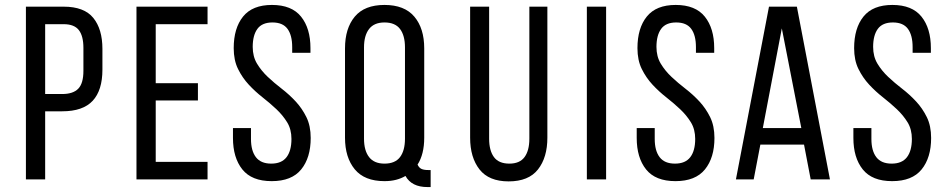

<svg xmlns="http://www.w3.org/2000/svg" viewBox="-20 -727 3847 778"><path d="M238 -700Q321 -700 358 -654.5Q395 -609 395 -529V-445Q395 -361 355.5 -318.5Q316 -276 232 -276H163V0H85V-700ZM232 -346Q276 -346 297 -367.5Q318 -389 318 -440V-533Q318 -581 299.5 -605Q281 -629 238 -629H163V-346Z M782 -390V-320H611V-71H821V0H533V-700H821V-629H611V-390Z M1082 -707Q1162 -707 1200 -659.5Q1238 -612 1238 -532V-513H1164V-536Q1164 -584 1145 -610Q1126 -636 1084 -636Q1042 -636 1023 -610Q1004 -584 1004 -537Q1004 -498 1021.5 -469Q1039 -440 1065 -415.5Q1091 -391 1121.5 -367.5Q1152 -344 1178 -316Q1204 -288 1221.5 -252.5Q1239 -217 1239 -168Q1239 -88 1200.5 -40.5Q1162 7 1081 7Q1000 7 962 -40.5Q924 -88 924 -168V-208H997V-164Q997 -116 1017 -90Q1037 -64 1079 -64Q1121 -64 1141 -90Q1161 -116 1161 -164Q1161 -203 1143.5 -231.5Q1126 -260 1100 -284.5Q1074 -309 1044 -332.5Q1014 -356 988 -384Q962 -412 944.5 -447.5Q927 -483 927 -532Q927 -613 965 -660Q1003 -707 1082 -707Z M1538 -707Q1619 -707 1659 -659.5Q1699 -612 1699 -531V-169Q1699 -102 1672 -60Q1678 -47 1688 -42.5Q1698 -38 1715 -38H1725V31H1712Q1648 31 1623 -14Q1606 -4 1585 1.5Q1564 7 1538 7Q1457 7 1417.5 -41Q1378 -89 1378 -169V-531Q1378 -612 1417.5 -659.5Q1457 -707 1538 -707ZM1538 -636Q1496 -636 1475.5 -609.5Q1455 -583 1455 -535V-165Q1455 -117 1475.5 -90.5Q1496 -64 1538 -64Q1581 -64 1601 -90.5Q1621 -117 1621 -165V-535Q1621 -583 1601 -609.5Q1581 -636 1538 -636Z M1962 -165Q1962 -117 1981.5 -90.5Q2001 -64 2044 -64Q2086 -64 2105.5 -90.5Q2125 -117 2125 -165V-700H2198V-169Q2198 -89 2160 -40.5Q2122 8 2041 8Q1961 8 1923 -40.5Q1885 -89 1885 -169V-700H1962Z M2436 -700V0H2358V-700Z M2718 -707Q2798 -707 2836 -659.5Q2874 -612 2874 -532V-513H2800V-536Q2800 -584 2781 -610Q2762 -636 2720 -636Q2678 -636 2659 -610Q2640 -584 2640 -537Q2640 -498 2657.5 -469Q2675 -440 2701 -415.5Q2727 -391 2757.5 -367.5Q2788 -344 2814 -316Q2840 -288 2857.5 -252.5Q2875 -217 2875 -168Q2875 -88 2836.5 -40.5Q2798 7 2717 7Q2636 7 2598 -40.5Q2560 -88 2560 -168V-208H2633V-164Q2633 -116 2653 -90Q2673 -64 2715 -64Q2757 -64 2777 -90Q2797 -116 2797 -164Q2797 -203 2779.5 -231.5Q2762 -260 2736 -284.5Q2710 -309 2680 -332.5Q2650 -356 2624 -384Q2598 -412 2580.5 -447.5Q2563 -483 2563 -532Q2563 -613 2601 -660Q2639 -707 2718 -707Z M3061 -141 3034 0H2962L3096 -700H3209L3343 0H3265L3238 -141ZM3071 -208H3227L3148 -612Z M3596 -707Q3676 -707 3714 -659.5Q3752 -612 3752 -532V-513H3678V-536Q3678 -584 3659 -610Q3640 -636 3598 -636Q3556 -636 3537 -610Q3518 -584 3518 -537Q3518 -498 3535.5 -469Q3553 -440 3579 -415.5Q3605 -391 3635.5 -367.5Q3666 -344 3692 -316Q3718 -288 3735.5 -252.5Q3753 -217 3753 -168Q3753 -88 3714.5 -40.5Q3676 7 3595 7Q3514 7 3476 -40.5Q3438 -88 3438 -168V-208H3511V-164Q3511 -116 3531 -90Q3551 -64 3593 -64Q3635 -64 3655 -90Q3675 -116 3675 -164Q3675 -203 3657.5 -231.5Q3640 -260 3614 -284.5Q3588 -309 3558 -332.5Q3528 -356 3502 -384Q3476 -412 3458.5 -447.5Q3441 -483 3441 -532Q3441 -613 3479 -660Q3517 -707 3596 -707Z"/></svg>

Font: Bebas Neue Regular
Style: Regular
Weight: 400
Designer: Ryoichi Tsunekawa & LGV (GE)
Foundry: Free Software Foundation, Inc.
Version: Version 1.003 August 13, 2016